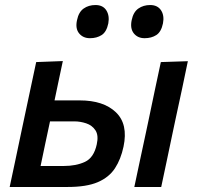

<svg xmlns="http://www.w3.org/2000/svg" viewBox="-20 -744 785 764"><path d="M18.5 0Q30 -53.5 40.8 -104.8Q51.5 -156 64.5 -217.5L75 -267Q90 -336.5 101 -389.2Q112 -442 124 -497L230 -501Q221.5 -461 213.5 -423.2Q205.5 -385.5 197 -344.5H297Q392 -344.5 441.2 -297.2Q490.5 -250 471.5 -160.5Q461 -110.5 437.5 -74.5Q414 -38.5 369.2 -19.2Q324.5 0 249.5 0ZM141.5 -83.5H233.5Q283 -83.5 318.2 -100Q353.5 -116.5 365 -169.5Q373 -205.5 359.8 -225.5Q346.5 -245.5 323 -253.2Q299.5 -261 276 -261H179Q169 -214 160.2 -172.8Q151.5 -131.5 141.5 -83.5ZM514.5 0Q526 -54.5 536.8 -105.2Q547.5 -156 561 -218L571.5 -267.5Q586 -337.5 597.2 -390.2Q608.5 -443 620 -497L727.5 -500.5Q716 -444.5 704.8 -391.8Q693.5 -339 678 -267.5L667.5 -218Q654.5 -156 643.8 -105.2Q633 -54.5 621.5 0ZM555.5 -592Q528 -592 512.5 -611.2Q497 -630.5 504 -664Q510.5 -696 530.5 -710Q550.5 -724 577.5 -724Q607 -724 620.8 -703Q634.5 -682 628.5 -651Q621.5 -617 602 -604.5Q582.5 -592 555.5 -592ZM338 -592Q310.5 -592 294.8 -611.2Q279 -630.5 286.5 -664Q293 -696 312.8 -710Q332.5 -724 360 -724Q389.5 -724 403 -703Q416.5 -682 411 -651Q404 -617 384.5 -604.5Q365 -592 338 -592Z"/></svg>

Font: Commissioner Medium
Style: Italic
Weight: 500
Italic angle: -12°
Designer: Kostas Bartsokas
Foundry: Kostas Bartsokas
Version: Version 1.000; ttfautohint (v1.8.3)